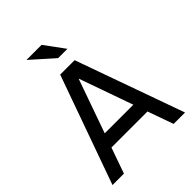

<svg xmlns="http://www.w3.org/2000/svg" viewBox="-252 -1038 1168 1168"><g transform="rotate(-45 332.0 -454.0)"><path d="M394 -700.2 644 0H545.9L486.8 -166H176.8L118.2 0H20L270 -700.2ZM331.1 -601.1 209 -255.9H455.1L333 -601.1ZM317.9 -908.2 412.1 -779.8H332L188 -908.2Z"/></g></svg>

Font: Quantico
Style: Regular
Weight: 400
Designer: Matt Desmond
Foundry: MADtype
Version: Version 2.002